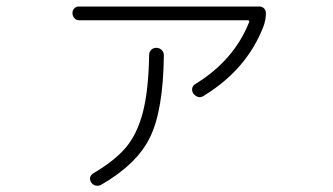

<svg xmlns="http://www.w3.org/2000/svg" viewBox="-20 -573 1040 599"><path d="M226.6 -509.8Q217.8 -509.8 211.9 -516.6Q206.1 -523.4 206.1 -532.2Q206.1 -541 211.9 -546.9Q217.8 -552.7 226.6 -552.7H789.1Q797.9 -552.7 803.7 -546.9Q809.6 -541 809.6 -532.2Q809.6 -510.7 801.8 -490.2Q750 -356.4 616.2 -274.4Q598.6 -262.7 583 -281.2Q578.1 -289.1 579.6 -297.4Q581.1 -305.7 588.9 -310.5Q709 -383.8 756.8 -502.9Q759.8 -509.8 752 -509.8ZM445.3 -401.4Q445.3 -411.1 451.7 -417.5Q458 -423.8 467.8 -423.8Q477.5 -423.8 484.4 -417Q491.2 -410.2 491.2 -400.4Q489.3 -229.5 448.2 -145Q407.2 -60.5 294.9 3.9Q287.1 7.8 278.3 5.9Q269.5 3.9 264.6 -3.9Q253.9 -21.5 272.5 -33.2Q338.9 -72.3 373.5 -113.8Q408.2 -155.3 425.8 -223.1Q443.4 -291 445.3 -401.4Z"/></svg>

Font: Rounded Mgen+ 2m light
Style: Regular
Weight: 200
Designer: [Source Han Sans]
Ryoko NISHIZUKA  (kana & ideographs); Paul D. Hunt (Latin, Greek & Cyrillic); Wenlong ZHANG  (bopomofo
Version: Version 1.059.20150602